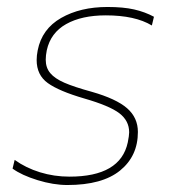

<svg xmlns="http://www.w3.org/2000/svg" viewBox="-20 -515 500 550"><path d="M16 -32 22 -57Q54 -34 94.5 -21.5Q135 -9 179 -9Q325 -9 346 -107Q350 -127 350 -136Q350 -169 322 -190.5Q294 -212 221 -233Q149 -254 117 -277Q85 -300 85 -343Q85 -356 88 -371Q100 -432 155 -463.5Q210 -495 288 -495Q333 -495 364 -488Q395 -481 421 -467L415 -442Q367 -471 283 -471Q214 -471 169.5 -446Q125 -421 114 -371Q111 -356 111 -344Q111 -321 124 -305.5Q137 -290 164.5 -278Q192 -266 243 -252Q313 -232 344 -205Q375 -178 375 -137Q375 -68 324 -26.5Q273 15 173 15Q133 15 87.5 1Q42 -13 16 -32Z"/></svg>

Font: Prompt Thin
Style: Italic
Weight: 250
Italic angle: -12°
Designer: Katatrad Team
Foundry: CadsonDemak
Version: Version 1.001